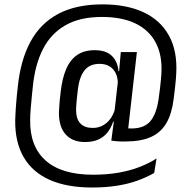

<svg xmlns="http://www.w3.org/2000/svg" viewBox="-20 -685 875 878"><path d="M369 -35.5Q312 -35.5 280.8 -69.8Q249.5 -104 249.5 -168.5Q249.5 -174 250 -180.5Q250.5 -187 251 -197.2Q251.5 -207.5 253 -224Q254.5 -240.5 257.5 -265Q264 -324.5 281.8 -367.2Q299.5 -410 331.8 -432.8Q364 -455.5 413 -455.5Q465 -455.5 491.5 -429.5Q518 -403.5 522 -359.5H542L518.5 -288.5Q519 -291.5 519 -294.8Q519 -298 519 -301Q519 -331 508.5 -351.5Q498 -372 479.5 -382.5Q461 -393 435.5 -393Q388.5 -393 365.2 -361.5Q342 -330 336 -275Q333 -250.5 331.5 -234.2Q330 -218 329.2 -208Q328.5 -198 328.2 -192Q328 -186 328 -182Q328 -141 347.5 -120.5Q367 -100 404.5 -100Q429 -100 449.2 -110.8Q469.5 -121.5 484 -140.8Q498.5 -160 505.5 -185.5L515.5 -129H497.5Q488.5 -101.5 472.5 -80.5Q456.5 -59.5 431 -47.5Q405.5 -35.5 369 -35.5ZM489 -42 503 -148 502 -161.5 521.5 -333 523.5 -345.5 532 -442.5 532.5 -447H606L561 -51ZM545 -99.5Q554 -99 561.2 -98.2Q568.5 -97.5 581 -97.5Q638.5 -97.5 667 -130.2Q695.5 -163 705.5 -234Q709.5 -261.5 712 -283.8Q714.5 -306 716 -322.2Q717.5 -338.5 718 -348Q723 -430 693.2 -488Q663.5 -546 601.2 -576.8Q539 -607.5 446 -607.5Q345 -607.5 278.8 -569.2Q212.5 -531 176.5 -460.5Q140.5 -390 130.5 -292.5Q128 -268.5 126 -249.2Q124 -230 122.8 -214.2Q121.5 -198.5 120.2 -185.2Q119 -172 118.5 -160.2Q118 -148.5 118 -136.5Q116 -15.5 188.8 49.2Q261.5 114 405.5 114Q469.5 114 523 104.5Q576.5 95 619.8 78Q663 61 696 39.5L685 106Q651 125.5 609 140.8Q567 156 515.5 164.2Q464 172.5 401 172.5Q286 172.5 207.2 137.5Q128.5 102.5 88.5 34Q48.5 -34.5 49.5 -134Q50 -146.5 50.5 -159.2Q51 -172 52 -186Q53 -200 54.2 -215.8Q55.5 -231.5 57.2 -249.8Q59 -268 61.5 -289.5Q74 -410.5 119.5 -494.5Q165 -578.5 246.8 -621.8Q328.5 -665 448.5 -665Q559 -665 636.2 -629Q713.5 -593 752.5 -522.5Q791.5 -452 786 -349Q785.5 -338 784.2 -322.5Q783 -307 780.5 -284.8Q778 -262.5 774 -231.5Q765.5 -164.5 740.8 -122Q716 -79.5 671.2 -59Q626.5 -38.5 556.5 -38Q538 -37.5 521.8 -38.5Q505.5 -39.5 489 -42Z"/></svg>

Font: Anek Bangla
Style: Regular
Weight: 400
Designer: Sulekha Rajkumar (Bangla), Yesha Goshar (Latin)
Foundry: Ek Type
Version: Version 1.003